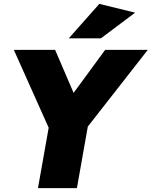

<svg xmlns="http://www.w3.org/2000/svg" viewBox="-20 -966 779 986"><path d="M739 -710 431 -316 375 0H175L230 -310L51 -710H263L358 -489L520 -710ZM333 -769 490 -946 674 -901 498 -769Z"/></svg>

Font: Livvic Black
Style: Italic
Weight: 900
Italic angle: -10°
Designer: Jacques Le Bailly, Baron von Fonthausen
Version: Version 1.001; ttfautohint (v1.8.2)